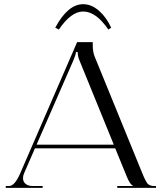

<svg xmlns="http://www.w3.org/2000/svg" viewBox="-20 -905 780 925"><path d="M246.1 -771.5Q306.6 -884.8 380.9 -884.8Q420.9 -884.8 457 -853Q493.2 -821.3 515.6 -771.5L502 -762.7Q442.4 -849.6 380.9 -849.6Q322.3 -849.6 263.7 -762.7ZM7.8 0V-8.8H23.4Q50.8 -8.8 77.1 -69.3L351.6 -702.1H426.8V-690.4Q426.8 -655.3 435.5 -633.8L666 -69.3Q681.6 -31.2 691.4 -20Q701.2 -8.8 723.6 -8.8H731.4V0H544.9V-8.8H620.1V-10.7Q606.4 -15.6 589.8 -56.6L535.2 -190.4H148.4L95.7 -69.3Q90.8 -57.6 90.8 -46.9Q90.8 -29.3 103.5 -19Q116.2 -8.8 137.7 -8.8H185.5V0ZM156.2 -208H528.3L362.3 -615.2Q354.5 -632.8 354.5 -654.3H345.7Q345.7 -642.6 334 -615.2Z"/></svg>

Font: FoglihtenNo07
Style: Regular
Weight: 500
Designer: gluk (gluksza@wp.pl)
Foundry: gluk (gluksza@wp.pl)
Version: Version 0.871